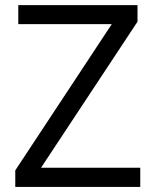

<svg xmlns="http://www.w3.org/2000/svg" viewBox="-20 -734 611 754"><path d="M530.8 0H40V-64.9L418.9 -639.2H51.8V-713.9H520V-648.9L141.1 -75.2H530.8Z"/></svg>

Font: Open Sans Y to K
Style: Regular
Weight: 400
Version: Version 1.10